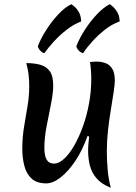

<svg xmlns="http://www.w3.org/2000/svg" viewBox="-20 -872 646 913"><path d="M507 21Q464 4 440.5 -22.5Q417 -49 408 -82.5Q399 -116 399 -156Q399 -172 400.5 -188.5Q402 -205 404 -223L396 -225Q373 -159 339 -108Q305 -57 268.5 -28.5Q232 0 200 0Q155 0 130.5 -22.5Q106 -45 96 -82.5Q86 -120 86 -166Q86 -219 94.5 -269.5Q103 -320 111 -368Q119 -416 119 -462Q119 -490 116 -517Q113 -544 105 -572Q143 -572 171.5 -564Q200 -556 216.5 -533.5Q233 -511 233 -465Q233 -429 222.5 -377.5Q212 -326 201.5 -271Q191 -216 191 -168Q191 -131 202 -112.5Q213 -94 237 -94Q260 -94 285 -117Q310 -140 333 -180Q356 -220 374.5 -271.5Q393 -323 403.5 -380.5Q414 -438 414 -496Q414 -516 412.5 -537Q411 -558 408 -577Q416 -578 424.5 -578.5Q433 -579 440 -579Q462 -579 481.5 -572Q501 -565 513.5 -545.5Q526 -526 526 -490Q526 -471 520.5 -434Q515 -397 507 -349.5Q499 -302 493.5 -251.5Q488 -201 488 -154Q488 -108 492 -64Q496 -20 507 21ZM160 -652Q173 -687 198.5 -727.5Q224 -768 256 -802.5Q288 -837 319 -852Q326 -848 337 -838Q348 -828 356.5 -811.5Q365 -795 366 -770Q331 -757 297.5 -731Q264 -705 236.5 -675Q209 -645 191 -619Q181 -621 171.5 -631Q162 -641 160 -652ZM343 -652Q357 -689 383 -729.5Q409 -770 440.5 -803.5Q472 -837 502 -852Q509 -848 519.5 -838Q530 -828 539 -812Q548 -796 549 -770Q514 -758 480.5 -732Q447 -706 419.5 -675.5Q392 -645 375 -619Q364 -622 354.5 -631.5Q345 -641 343 -652Z"/></svg>

Font: Merienda
Style: Regular
Weight: 400
Designer: Eduardo Rodriguez Tunni
Foundry: Eduardo Rodriguez Tunni
Version: Version 2.001